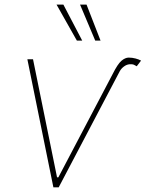

<svg xmlns="http://www.w3.org/2000/svg" viewBox="-20 -798 628 818"><path d="M96.6 -545.5H120.7L223 -42.6H228.7L460.2 -483Q481.5 -525.6 497.5 -539.1Q513.5 -552.6 528.4 -552.6Q543.3 -552.6 557.4 -548.8Q571.4 -545.1 581 -539.8L562.5 -515.6Q562.1 -516 560.7 -516.7Q557.9 -518.8 550.8 -522Q543.7 -525.2 531.2 -524.1Q519.5 -523.1 508 -514.6Q496.4 -506 490.1 -494.3L230.1 0H207.4ZM307.5 -625 220.9 -778.4H250L330.3 -625ZM385.7 -625 321 -778.4H348.7L408.4 -625Z"/></svg>

Font: Inter Thin  BETA
Style: Italic
Weight: 100
Italic angle: -9.39999°
Designer: Rasmus Andersson
Foundry: rsms
Version: Version 3.011;git-f93a4a705